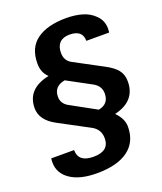

<svg xmlns="http://www.w3.org/2000/svg" viewBox="-165 -827 961 1139"><g transform="rotate(-20 315.0 -258.0)"><path d="M606 -244Q606 -120 469 -88Q515 -42 515 8Q515 104 446.5 155Q378 206 248 206Q142 206 81.5 165Q21 124 21 55Q21 39 23 30H167Q167 107 263 107Q362 107 362 26Q362 -30 313 -57L122 -159Q32 -207 32 -283Q32 -405 175 -435Q138 -469 138 -526Q138 -626 204.5 -674Q271 -722 390 -722Q444 -722 490 -709Q536 -696 569.5 -662Q603 -628 603 -578Q603 -570 601 -554H457Q457 -623 375 -623Q334 -623 312.5 -601Q291 -579 291 -538Q291 -488 333 -466L509 -372Q559 -346 582.5 -317Q606 -288 606 -244ZM453 -224Q453 -272 406 -297L256 -378Q185 -365 185 -299Q185 -257 225 -234L387 -145Q453 -157 453 -224Z"/></g></svg>

Font: Creato Display ExtraBold
Style: Italic
Weight: 800
Italic angle: -10°
Version: Version 1.000